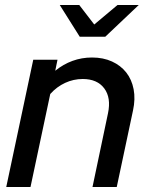

<svg xmlns="http://www.w3.org/2000/svg" viewBox="-20 -748 597 768"><path d="M5 0 113 -509H210L201 -465Q233 -491 270 -504.5Q307 -518 348 -518Q393 -518 428 -502Q463 -486 485 -458Q507 -430 514.5 -391Q522 -352 512 -306L447 0H350L412 -295Q425 -357 397 -394.5Q369 -432 311 -432Q274 -432 240.5 -416.5Q207 -401 181 -372L102 0ZM297 -728 357 -650 450 -728H535L401 -601H299L219 -728Z"/></svg>

Font: Red Hat Display Medium
Style: Italic
Weight: 500
Italic angle: -12°
Designer: Pentagram / MCKL
Foundry: Pentagram / MCKL
Version: Version 1.003; Red Hat Display Medium Italic